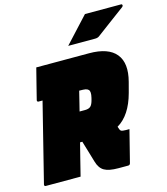

<svg xmlns="http://www.w3.org/2000/svg" viewBox="-159 -1036 1000 1149"><g transform="rotate(-15 341.0 -461.5)"><path d="M199 0H-17Q-22 0 -24 -3.5Q-26 -7 -25 -11Q5 -133 36 -255Q67 -377 97 -499H72Q67 -499 65 -502.5Q63 -506 64 -510Q77 -560 88 -605.5Q99 -651 112 -700H439Q558 -700 605.5 -641.5Q653 -583 624 -473L607 -409Q572 -279 490 -231Q496 -209 503 -204Q510 -199 534 -199H555Q543 -150 530 -100Q517 -50 505 -1Q502 10 491 10H431Q372 10 343.5 -6.5Q315 -23 303 -65Q293 -99 283 -132.5Q273 -166 263 -199H249Q243 -174 236.5 -149.5Q230 -125 224 -100Q218 -75 211.5 -50Q205 -25 199 0ZM307 -430Q301 -406 294 -378H328Q351 -378 362.5 -388.5Q374 -399 381 -427L384 -439Q393 -476 381 -488Q374 -495 362.5 -497Q351 -499 328 -499H324Q320 -482 315.5 -464.5Q311 -447 307 -430ZM476 -933H700Q706 -933 707 -926.5Q708 -920 701 -915Q668 -891 641.5 -871Q615 -851 587 -830.5Q559 -810 522 -782Q512 -775 497 -775H330Q367 -815 402.5 -853.5Q438 -892 476 -933Z"/></g></svg>

Font: Recursive Mn Lnr St XBk
Style: Italic
Weight: 1000
Italic angle: -15°
Monospace: yes
Version: Version 1.079;hotconv 1.0.112;makeotfexe 2.5.65598; ttfautoh